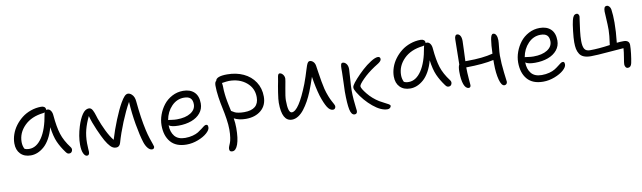

<svg xmlns="http://www.w3.org/2000/svg" viewBox="-42 -1082 6152 1839"><g transform="rotate(-10 3034.0 -163.0)"><path d="M198.2 -85Q134.8 -85 97.9 -122.8Q61 -160.6 61 -225.1Q61 -268.6 76.2 -312.5Q91.3 -356.4 119.6 -394.5Q147.9 -432.6 185.8 -462.4Q223.6 -492.2 272.9 -509.5Q322.3 -526.9 375 -526.9Q393.6 -526.9 405.3 -518.1Q417 -509.3 417 -493.2V-487.8Q420.4 -490.2 428.2 -490.2Q447.8 -490.2 460.9 -471.9Q474.1 -453.6 476.1 -423.8Q485.8 -311 508.1 -240.7Q530.3 -170.4 585.9 -97.2Q600.1 -79.1 592 -59.1Q584 -39.1 563 -39.1Q551.8 -39.1 544.9 -43.9Q538.1 -48.8 529.8 -60.1Q488.3 -116.2 463.6 -171.9Q439 -227.5 426.8 -318.8Q410.6 -257.8 384.5 -211.4Q358.4 -165 327.4 -138.2Q296.4 -111.3 263.9 -98.1Q231.4 -85 198.2 -85ZM131.8 -226.1Q131.8 -189.9 147 -159.2Q164.1 -148.9 193.8 -148.9Q264.6 -148.9 317.9 -227.8Q371.1 -306.6 395 -453.1Q396.5 -461.4 398.9 -467.8Q395.5 -465.8 384.8 -463.9Q266.6 -450.7 199.2 -382.8Q131.8 -314.9 131.8 -226.1Z M727.1 11.2Q707.5 11.2 693.1 -19Q678.7 -49.3 678.7 -105Q678.7 -186.5 707 -277.8Q728.5 -347.7 757.3 -389.9Q786.1 -432.1 821.8 -432.1Q833 -432.1 842 -425.5Q851.1 -418.9 857.9 -405.3Q864.7 -391.6 868.9 -380.9Q873 -370.1 879.2 -350.3Q885.3 -330.6 887.7 -323.2Q909.7 -260.7 940.2 -198Q970.7 -135.3 1003.9 -94.2Q1031.7 -187 1069.8 -280.5Q1107.9 -374 1140.6 -431.2Q1163.6 -471.2 1180.4 -488.5Q1197.3 -505.9 1213.9 -505.9Q1232.4 -505.9 1250 -490.2Q1277.3 -466.8 1280.8 -418Q1295.9 -252.9 1322.8 -133.8Q1332.5 -89.4 1345.7 -49.1Q1358.9 -8.8 1366.5 11.5Q1374 31.7 1374 36.1Q1374 46.9 1368.2 53.5Q1362.3 60.1 1351.1 60.1Q1330.1 60.1 1310.5 36.9Q1291 13.7 1278.8 -23.9Q1256.8 -93.8 1237.5 -204.1Q1218.3 -314.5 1211.9 -426.8Q1168 -348.1 1126.7 -247.1Q1085.4 -146 1059.1 -54.2Q1048.3 -17.1 1015.6 -17.1Q999.5 -17.1 985.8 -23.4Q972.2 -29.8 959.2 -43.9Q946.3 -58.1 937.5 -70.6Q928.7 -83 915 -106Q893.1 -144.5 860.1 -219.5Q827.1 -294.4 809.1 -359.9Q778.3 -295.9 762.7 -236.8Q747.1 -177.7 747.1 -106.9Q747.1 -84.5 749 -55.9Q751 -27.3 751 -22.9Q751 11.2 727.1 11.2Z M1685.5 71.8Q1582.5 71.8 1531 11.5Q1479.5 -48.8 1479.5 -150.9Q1479.5 -201.7 1498 -252.9Q1516.6 -304.2 1549.3 -346.2Q1582 -388.2 1631.8 -414.6Q1681.6 -440.9 1739.3 -440.9Q1807.6 -440.9 1846.9 -403.3Q1886.2 -365.7 1886.2 -293Q1886.2 -240.2 1854 -200.7Q1821.8 -161.1 1766.1 -140.6Q1710.4 -120.1 1639.6 -120.1Q1571.3 -120.1 1546.4 -140.1Q1547.4 -74.2 1580.3 -33.7Q1613.3 6.8 1682.6 6.8Q1722.7 6.8 1756.3 -2.2Q1790 -11.2 1811.3 -24.4Q1832.5 -37.6 1848.9 -50.8Q1865.2 -64 1877.9 -73Q1890.6 -82 1899.4 -82Q1910.2 -82 1914.3 -75.7Q1918.5 -69.3 1918.5 -54.2Q1918.5 -29.8 1885.5 -0.2Q1852.5 29.3 1797.1 50.5Q1741.7 71.8 1685.5 71.8ZM1556.6 -189.9Q1561 -189.9 1585.4 -186Q1609.9 -182.1 1635.3 -182.1Q1719.2 -182.1 1769.3 -213.6Q1819.3 -245.1 1819.3 -296.9Q1819.3 -335.9 1799.6 -355.5Q1779.8 -375 1736.3 -375Q1667 -375 1615.7 -322Q1564.5 -269 1550.3 -189.9Z M2106 211.9Q2090.8 211.9 2084 205.8Q2077.1 199.7 2077.1 184.1Q2077.1 173.8 2082.5 159.4Q2087.9 145 2094.7 129.4Q2101.6 113.8 2106.9 79.6Q2112.3 45.4 2112.3 1Q2112.3 -44.4 2103.3 -104Q2094.2 -163.6 2083.3 -212.4Q2072.3 -261.2 2063.2 -323Q2054.2 -384.8 2054.2 -435.1Q2054.2 -470.7 2069.3 -480Q2076.2 -522.9 2182.1 -522.9Q2270.5 -522.9 2340.6 -490.2Q2410.6 -457.5 2451.4 -395.8Q2492.2 -334 2492.2 -252.9Q2492.2 -168 2435.3 -119.9Q2378.4 -71.8 2287.1 -71.8Q2220.7 -71.8 2172.4 -97.2Q2180.2 -49.3 2180.2 -2.9Q2180.2 100.1 2159.9 156Q2139.6 211.9 2106 211.9ZM2124 -413.1Q2124 -395 2125 -377Q2126 -358.9 2128.4 -339.4Q2130.9 -319.8 2132.6 -306.2Q2134.3 -292.5 2138.7 -270.3Q2143.1 -248 2145 -238.3Q2147 -228.5 2152.3 -203.6Q2157.7 -178.7 2159.2 -171.9Q2162.1 -170.4 2172.9 -163.6Q2183.6 -156.7 2193.6 -151.9Q2203.6 -147 2227.3 -142.6Q2251 -138.2 2282.2 -138.2Q2424.3 -138.2 2424.3 -258.8Q2424.3 -346.7 2357.7 -402.3Q2291 -458 2189 -458Q2170.9 -458 2120.1 -450.2Q2124 -427.7 2124 -413.1Z M2720.7 12.2Q2623 12.2 2623 -168.9Q2623 -199.7 2633.3 -266.8Q2643.6 -334 2651.9 -372.1Q2652.8 -378.4 2654.3 -386.7Q2655.8 -395 2656.5 -399.9Q2657.2 -404.8 2658.2 -411.1Q2659.2 -417.5 2660.2 -421.4Q2661.1 -425.3 2662.6 -429.7Q2664.1 -434.1 2665.5 -436.3Q2667 -438.5 2668.9 -440.7Q2670.9 -442.9 2673.3 -443.8Q2675.8 -444.8 2678.7 -444.8Q2695.3 -444.8 2710 -427.5Q2724.6 -410.2 2724.6 -386.2Q2724.6 -375.5 2709.2 -295.4Q2693.8 -215.3 2693.8 -180.2Q2693.8 -57.1 2731 -57.1Q2798.3 -57.1 2895 -304.2Q2907.2 -335.9 2918.9 -372.1Q2930.7 -408.2 2937.3 -430.4Q2943.8 -452.6 2951.2 -472.9Q2958.5 -493.2 2966.1 -502.2Q2973.6 -511.2 2982.9 -511.2Q3001.5 -511.2 3016.8 -496.6Q3032.2 -481.9 3036.6 -456.1Q3038.1 -446.3 3046.1 -392.6Q3054.2 -338.9 3061.3 -298.8Q3068.4 -258.8 3076.7 -224.1Q3086.9 -185.1 3100.6 -150.4Q3114.3 -115.7 3124.8 -97.2Q3135.3 -78.6 3142.6 -64Q3149.9 -49.3 3149.9 -43Q3149.9 -29.3 3142.6 -21.2Q3135.3 -13.2 3124 -13.2Q3093.8 -13.2 3069.3 -52Q3044.9 -90.8 3020 -168Q2995.1 -252.9 2979 -358.9Q2956.5 -289.6 2928.7 -220.2Q2909.2 -173.3 2887.5 -134Q2865.7 -94.7 2839.4 -60.5Q2813 -26.4 2782.5 -7.1Q2752 12.2 2720.7 12.2Z M3320.3 66.9Q3288.1 66.9 3276.4 10.3Q3264.6 -46.4 3264.6 -166Q3264.6 -189.9 3267.6 -253.2Q3270.5 -316.4 3270.5 -351.1V-382.8Q3270.5 -412.6 3274.9 -426.8Q3279.3 -440.9 3291.5 -440.9Q3311.5 -440.9 3326.9 -421.9Q3342.3 -402.8 3342.3 -370.1Q3342.3 -348.6 3336.4 -272.9Q3330.6 -197.3 3330.6 -166Q3330.6 -119.6 3334.5 -73.2Q3338.4 -26.9 3342.3 2.7Q3346.2 32.2 3346.2 37.1Q3346.2 50.8 3339.6 58.8Q3333 66.9 3320.3 66.9ZM3639.6 73.2Q3575.7 73.2 3499.3 9.8Q3422.9 -53.7 3369.6 -141.1Q3351.6 -170.9 3351.6 -187Q3351.6 -199.2 3358.4 -210Q3369.6 -230.5 3403.3 -267.8Q3437 -305.2 3478 -342.8Q3519 -380.4 3563 -408.2Q3606.9 -436 3633.3 -436Q3643.6 -436 3649.9 -430.2Q3656.2 -424.3 3656.2 -413.1Q3656.2 -408.2 3654.5 -403.3Q3652.8 -398.4 3648.4 -393.8Q3644 -389.2 3640.4 -385.3Q3636.7 -381.3 3628.9 -376.2Q3621.1 -371.1 3616.2 -367.9Q3611.3 -364.7 3601.3 -358.4Q3591.3 -352.1 3586.4 -349.1Q3517.1 -303.2 3468.8 -254.4Q3420.4 -205.6 3420.4 -189Q3420.4 -168 3465.1 -112.5Q3509.8 -57.1 3572.3 -18.1Q3588.4 -7.8 3616.2 5.6Q3644 19 3658.7 28.1Q3673.3 37.1 3673.3 44.9Q3673.3 56.6 3663.3 64.9Q3653.3 73.2 3639.6 73.2Z M3888.7 -85Q3825.2 -85 3788.3 -122.8Q3751.5 -160.6 3751.5 -225.1Q3751.5 -268.6 3766.6 -312.5Q3781.7 -356.4 3810.1 -394.5Q3838.4 -432.6 3876.2 -462.4Q3914.1 -492.2 3963.4 -509.5Q4012.7 -526.9 4065.4 -526.9Q4084 -526.9 4095.7 -518.1Q4107.4 -509.3 4107.4 -493.2V-487.8Q4110.8 -490.2 4118.7 -490.2Q4138.2 -490.2 4151.4 -471.9Q4164.6 -453.6 4166.5 -423.8Q4176.3 -311 4198.5 -240.7Q4220.7 -170.4 4276.4 -97.2Q4290.5 -79.1 4282.5 -59.1Q4274.4 -39.1 4253.4 -39.1Q4242.2 -39.1 4235.4 -43.9Q4228.5 -48.8 4220.2 -60.1Q4178.7 -116.2 4154.1 -171.9Q4129.4 -227.5 4117.2 -318.8Q4101.1 -257.8 4075 -211.4Q4048.8 -165 4017.8 -138.2Q3986.8 -111.3 3954.3 -98.1Q3921.9 -85 3888.7 -85ZM3822.3 -226.1Q3822.3 -189.9 3837.4 -159.2Q3854.5 -148.9 3884.3 -148.9Q3955.1 -148.9 4008.3 -227.8Q4061.5 -306.6 4085.4 -453.1Q4086.9 -461.4 4089.4 -467.8Q4085.9 -465.8 4075.2 -463.9Q3957 -450.7 3889.6 -382.8Q3822.3 -314.9 3822.3 -226.1Z M4441.4 6.8Q4410.6 6.8 4394 -38.1Q4377.4 -83 4377.4 -161.1Q4377.4 -210.9 4389.2 -230Q4393.1 -392.1 4393.1 -472.2Q4393.1 -493.2 4399.7 -505.1Q4406.2 -517.1 4417.5 -517.1Q4435.5 -517.1 4447.5 -499Q4459.5 -481 4459.5 -445.8Q4459.5 -419.9 4456.1 -347.4Q4452.6 -274.9 4452.1 -251H4474.1Q4620.6 -251 4720.2 -276.9Q4722.7 -360.8 4731.4 -414.1Q4739.3 -463.9 4759.3 -463.9Q4777.8 -463.9 4788.1 -444.1Q4798.3 -424.3 4798.3 -394Q4798.3 -374 4792.7 -325Q4787.1 -275.9 4787.1 -248Q4787.1 -168.9 4798.1 -79.1Q4809.1 10.7 4809.1 11.2Q4809.1 24.9 4801 33Q4793 41 4781.2 41Q4752.4 41 4735.4 -23.2Q4718.3 -87.4 4718.3 -178.2V-215.8Q4619.1 -192.9 4450.2 -190.9Q4450.2 -140.6 4455.3 -80.3Q4460.4 -20 4460.4 -17.1Q4460.4 -6.3 4455.3 0.2Q4450.2 6.8 4441.4 6.8Z M5153.8 71.8Q5050.8 71.8 4999.3 11.5Q4947.8 -48.8 4947.8 -150.9Q4947.8 -201.7 4966.3 -252.9Q4984.9 -304.2 5017.6 -346.2Q5050.3 -388.2 5100.1 -414.6Q5149.9 -440.9 5207.5 -440.9Q5275.9 -440.9 5315.2 -403.3Q5354.5 -365.7 5354.5 -293Q5354.5 -240.2 5322.3 -200.7Q5290 -161.1 5234.4 -140.6Q5178.7 -120.1 5107.9 -120.1Q5039.6 -120.1 5014.6 -140.1Q5015.6 -74.2 5048.6 -33.7Q5081.5 6.8 5150.9 6.8Q5190.9 6.8 5224.6 -2.2Q5258.3 -11.2 5279.5 -24.4Q5300.8 -37.6 5317.1 -50.8Q5333.5 -64 5346.2 -73Q5358.9 -82 5367.7 -82Q5378.4 -82 5382.6 -75.7Q5386.7 -69.3 5386.7 -54.2Q5386.7 -29.8 5353.8 -0.2Q5320.8 29.3 5265.4 50.5Q5210 71.8 5153.8 71.8ZM5024.9 -189.9Q5029.3 -189.9 5053.7 -186Q5078.1 -182.1 5103.5 -182.1Q5187.5 -182.1 5237.5 -213.6Q5287.6 -245.1 5287.6 -296.9Q5287.6 -335.9 5267.8 -355.5Q5248 -375 5204.6 -375Q5135.3 -375 5084 -322Q5032.7 -269 5018.6 -189.9Z M5975.6 82Q5961.4 82 5953.4 70.6Q5945.3 59.1 5945.3 43Q5945.3 28.3 5954.1 -22.2Q5962.9 -72.8 5965.3 -110.8Q5936.5 -109.9 5819.3 -99.4Q5702.1 -88.9 5645.5 -88.9Q5604.5 -88.9 5577.4 -99.9Q5550.3 -110.8 5535.9 -133.3Q5521.5 -155.8 5515.9 -182.9Q5510.3 -210 5510.3 -249Q5510.3 -287.1 5518.1 -356Q5525.9 -424.8 5534.2 -457Q5540.5 -484.9 5551 -499Q5561.5 -513.2 5581.5 -513.2Q5590.8 -513.2 5597.2 -503.9Q5603.5 -494.6 5603.5 -482.9Q5603.5 -479 5597.2 -439.5Q5590.8 -399.9 5584.5 -345.2Q5578.1 -290.5 5578.1 -249Q5578.1 -196.8 5592.8 -171.9Q5607.4 -147 5646.5 -147Q5729.5 -147 5841.3 -163.1Q5855.5 -262.2 5855.5 -307.1Q5855.5 -359.4 5851.8 -416.3Q5848.1 -473.1 5848.1 -487.8Q5848.1 -512.2 5854.5 -525.1Q5860.8 -538.1 5878.4 -538.1Q5891.1 -538.1 5901.9 -525.6Q5912.6 -513.2 5915.5 -495.1Q5923.3 -442.9 5923.3 -367.2Q5923.3 -281.7 5911.1 -172.9Q5941.9 -176.8 5976.6 -176.8Q6033.2 -176.8 6033.2 -129.9Q6033.2 -96.7 6027.1 -45.4Q6021 5.9 6013.2 43Q6004.9 82 5975.6 82Z"/></g></svg>

Font: Shantell Sans Irregular Bouncy
Style: Regular
Weight: 300
Designer: Stephen Nixon, Anya Danilova, Shantell Martin
Foundry: Arrow Type
Version: Version 1.006;[9816181b4]